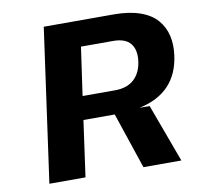

<svg xmlns="http://www.w3.org/2000/svg" viewBox="-78 -782 893 864"><g transform="rotate(-10 368.0 -350.0)"><path d="M422.9 -255.9H421.9H279.8L244.1 0H79.1L176.8 -700.2H497.1Q566.9 -700.2 616.7 -682.6Q666.5 -665 693.6 -633.3Q720.7 -601.6 730.2 -560.8Q739.7 -520 732.9 -470.2Q710 -302.7 538.1 -266.1H584L682.1 0H508.8ZM294.9 -363.8H295.9V-362.8H442.9Q498.5 -362.8 530.3 -392.1Q562 -421.4 568.8 -473.1Q575.7 -524.9 552.2 -554Q528.8 -583 473.1 -583H326.2Z"/></g></svg>

Font: Fivo Sans Modern
Style: Italic
Weight: 700
Designer: Alexander Slobzheninov
Foundry: Alexander Slobzheninov
Version: 1.0